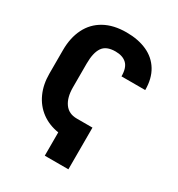

<svg xmlns="http://www.w3.org/2000/svg" viewBox="-204 -849 1066 1149"><g transform="rotate(30 328.5 -275.0)"><path d="M441.4 167H278.3V5.9Q210 -4.9 159.9 -42.2Q109.9 -79.6 83.3 -138.4Q56.6 -197.3 56.6 -271.5V-434.6Q56.6 -520 88.4 -583.7Q120.1 -647.5 182.4 -682.1Q244.6 -716.8 334 -716.8Q415 -716.8 475.6 -689.5Q536.1 -662.1 569.3 -607.4Q602.5 -552.7 602.5 -473.6H438.5Q438.5 -533.2 411.1 -559.1Q383.8 -585 334 -585Q270 -585 244.9 -547.6Q219.7 -510.3 219.7 -435.5V-271.5Q219.7 -201.7 248.5 -161.4Q277.3 -121.1 333 -121.1H441.4Z"/></g></svg>

Font: Pretendard ExtraBold
Style: Regular
Weight: 800
Designer: Base glyphs from Inter by Rasmus Andersson; Hangeul glyphs from Noto Sans CJK(Source Han Sans) by Jang Soo-young and Kan
Foundry: Kil Hyung-jin
Version: Version 1.309